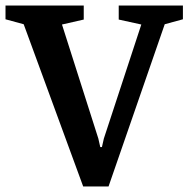

<svg xmlns="http://www.w3.org/2000/svg" viewBox="-34 -668 684 697"><path d="M268 9 52 -580 -14 -598V-648H270V-597L191 -579L323 -165L330 -134H336L343 -165L479 -579L397 -597V-648H630V-598L564 -580L360 9Z"/></svg>

Font: Faustina SemiBold
Style: Regular
Weight: 600
Designer: Alfonso Garcia
Foundry: http://www.omnibus-type.com
Version: Version 1.200